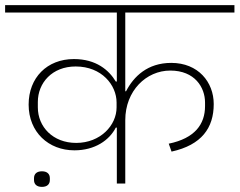

<svg xmlns="http://www.w3.org/2000/svg" viewBox="-40 -718 937 751"><path d="M124 13C145 13 155 2 155 -14V-21C155 -37 145 -48 124 -48C103 -48 93 -37 93 -21V-14C93 2 103 13 124 13ZM417 0H450V-248C450 -363 532 -442 626 -442C722 -442 762 -376 762 -317V-303C762 -232 722 -177 620 -156L631 -125C749 -151 796 -218 796 -311C796 -397 735 -472 630 -472C537 -472 483 -419 453 -361H450V-669H877V-698H-20V-669H417V-399H413C386 -444 336 -487 249 -487C144 -487 72 -414 72 -309C72 -201 150 -130 251 -130C332 -130 388 -170 413 -219H417ZM258 -159C167 -159 108 -222 108 -298V-319C108 -394 164 -458 256 -458C358 -458 416 -385 416 -317V-298C416 -228 353 -159 258 -159Z"/></svg>

Font: IBM Plex Devanagari ExtraLight
Style: Regular
Weight: 200
Designer: Mike Abbink, Paul van der Laan, Pieter van Rosmalen, Erin McLaughlin
Foundry: Bold Monday
Version: Version 1.0